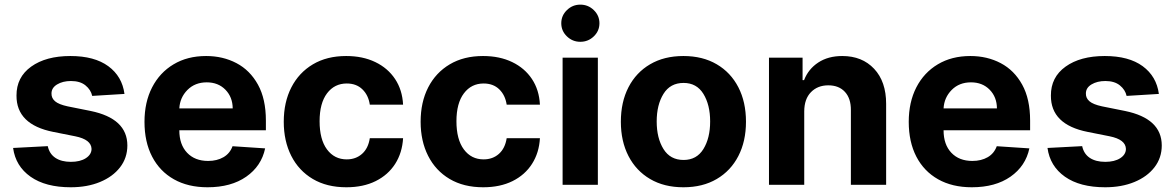

<svg xmlns="http://www.w3.org/2000/svg" viewBox="-20 -793 5041 824"><path d="M514.2 -389.9 375.7 -381.4Q370 -407.7 346.9 -426.5Q323.9 -445.3 284.4 -445.3Q249.3 -445.3 225 -430.6Q200.6 -415.8 201 -391.3Q200.6 -371.8 216.4 -358.3Q232.2 -344.8 270.2 -336.6L369 -316.8Q526.3 -284.4 526.6 -169Q526.6 -115.4 495.2 -74.9Q463.8 -34.4 409.1 -11.9Q354.4 10.7 283.7 10.7Q175.4 10.7 111.2 -34.6Q46.9 -79.9 36.2 -158L185 -165.8Q192.1 -132.5 217.9 -115.4Q243.6 -98.4 284.1 -98.4Q323.9 -98.4 348.2 -114Q372.5 -129.6 372.9 -153.8Q371.8 -194.2 302.9 -208.1L208.5 -226.9Q50.1 -258.5 50.8 -382.8Q50.4 -461.6 113.8 -507.1Q177.2 -552.6 282 -552.6Q385.3 -552.6 444.8 -508.9Q504.3 -465.2 514.2 -389.9Z M870.7 10.7Q786.9 10.7 726.2 -23.6Q665.5 -57.9 632.8 -120.9Q600.1 -183.9 600.1 -270.2Q600.1 -354.4 632.8 -418Q665.5 -481.5 725 -517Q784.4 -552.6 864.7 -552.6Q936.8 -552.6 994.9 -522Q1052.9 -491.5 1087 -429.9Q1121.1 -368.3 1121.1 -275.6V-234H749.6V-233.7Q749.6 -172.6 783 -137.4Q816.4 -102.3 873.2 -102.3Q911.2 -102.3 938.9 -118.3Q966.6 -134.2 978 -165.5L1117.9 -156.2Q1101.9 -80.3 1036.9 -34.8Q971.9 10.7 870.7 10.7ZM749.6 -327.8H978.7Q978.3 -376.4 947.4 -408Q916.5 -439.6 867.2 -439.6Q816.8 -439.6 784.4 -407Q752.1 -374.3 749.6 -327.8Z M1466.3 10.7Q1382.5 10.7 1322.3 -25Q1262.1 -60.7 1229.9 -124.3Q1197.8 -187.9 1197.8 -270.6Q1197.8 -354.4 1230.3 -417.8Q1262.8 -481.2 1322.8 -516.9Q1382.8 -552.6 1465.6 -552.6Q1536.9 -552.6 1590.7 -526.6Q1644.5 -500.7 1675.6 -453.8Q1706.7 -407 1709.9 -343.8H1567.1Q1561.1 -384.6 1535.3 -409.6Q1509.6 -434.7 1468 -434.7Q1415.5 -434.7 1383.5 -392.4Q1351.6 -350.1 1351.6 -272.7Q1351.6 -194.6 1383.3 -151.8Q1415.1 -109 1468 -109Q1507.1 -109 1533.7 -132.6Q1560.4 -156.2 1567.1 -199.9H1709.9Q1706.3 -137.4 1676 -89.8Q1645.6 -42.3 1592.3 -15.8Q1539.1 10.7 1466.3 10.7Z M2053.6 10.7Q1969.8 10.7 1909.6 -25Q1849.4 -60.7 1817.3 -124.3Q1785.2 -187.9 1785.2 -270.6Q1785.2 -354.4 1817.6 -417.8Q1850.1 -481.2 1910.2 -516.9Q1970.2 -552.6 2052.9 -552.6Q2124.3 -552.6 2178.1 -526.6Q2231.9 -500.7 2263 -453.8Q2294 -407 2297.2 -343.8H2154.5Q2148.4 -384.6 2122.7 -409.6Q2096.9 -434.7 2055.4 -434.7Q2002.8 -434.7 1970.9 -392.4Q1938.9 -350.1 1938.9 -272.7Q1938.9 -194.6 1970.7 -151.8Q2002.5 -109 2055.4 -109Q2094.5 -109 2121.1 -132.6Q2147.7 -156.2 2154.5 -199.9H2297.2Q2293.7 -137.4 2263.3 -89.8Q2233 -42.3 2179.7 -15.8Q2126.4 10.7 2053.6 10.7Z M2394.5 0V-545.5H2545.8V0ZM2470.5 -613.6Q2437.1 -613.6 2413 -636.9Q2388.8 -660.2 2388.8 -693.2Q2388.8 -726.2 2413 -749.6Q2437.1 -773.1 2470.5 -773.1Q2504.3 -773.1 2528.4 -749.6Q2552.6 -726.2 2552.6 -693.2Q2552.6 -660.2 2528.4 -636.9Q2504.3 -613.6 2470.5 -613.6Z M2913 10.7Q2830.3 10.7 2770.1 -24.7Q2709.9 -60 2677.2 -123.4Q2644.5 -186.8 2644.5 -270.6Q2644.5 -355.1 2677.2 -418.5Q2709.9 -481.9 2770.1 -517.2Q2830.3 -552.6 2913 -552.6Q2995.7 -552.6 3055.9 -517.2Q3116.1 -481.9 3148.8 -418.5Q3181.5 -355.1 3181.5 -270.6Q3181.5 -186.8 3148.8 -123.4Q3116.1 -60 3055.9 -24.7Q2995.7 10.7 2913 10.7ZM2913.7 -106.5Q2969.8 -106.5 2998.8 -153.4Q3027.7 -200.3 3027.7 -271.7Q3027.7 -343 2998.8 -390.1Q2969.8 -437.1 2913.7 -437.1Q2856.5 -437.1 2827.4 -390.1Q2798.3 -343 2798.3 -271.7Q2798.3 -200.3 2827.4 -153.4Q2856.5 -106.5 2913.7 -106.5Z M3431.5 -315.3V0H3280.2V-545.5H3424.4V-449.2H3430.8Q3449.2 -496.8 3491.7 -524.7Q3534.1 -552.6 3594.8 -552.6Q3680 -552.6 3731.5 -497.7Q3783 -442.8 3783 -347.3V0H3631.7V-320.3Q3632.1 -370.4 3606.2 -398.6Q3580.3 -426.8 3534.8 -426.8Q3489 -426.8 3460.4 -397.5Q3431.8 -368.3 3431.5 -315.3Z M4150.6 10.7Q4066.8 10.7 4006 -23.6Q3945.3 -57.9 3912.6 -120.9Q3880 -183.9 3880 -270.2Q3880 -354.4 3912.6 -418Q3945.3 -481.5 4004.8 -517Q4064.3 -552.6 4144.5 -552.6Q4216.6 -552.6 4274.7 -522Q4332.7 -491.5 4366.8 -429.9Q4400.9 -368.3 4400.9 -275.6V-234H4029.5V-233.7Q4029.5 -172.6 4062.9 -137.4Q4096.2 -102.3 4153.1 -102.3Q4191.1 -102.3 4218.8 -118.3Q4246.4 -134.2 4257.8 -165.5L4397.7 -156.2Q4381.7 -80.3 4316.8 -34.8Q4251.8 10.7 4150.6 10.7ZM4029.5 -327.8H4258.5Q4258.2 -376.4 4227.3 -408Q4196.4 -439.6 4147 -439.6Q4096.6 -439.6 4064.3 -407Q4032 -374.3 4029.5 -327.8Z M4953.5 -389.9 4815 -381.4Q4809.3 -407.7 4786.2 -426.5Q4763.1 -445.3 4723.7 -445.3Q4688.6 -445.3 4664.2 -430.6Q4639.9 -415.8 4640.3 -391.3Q4639.9 -371.8 4655.7 -358.3Q4671.5 -344.8 4709.5 -336.6L4808.2 -316.8Q4965.6 -284.4 4965.9 -169Q4965.9 -115.4 4934.5 -74.9Q4903.1 -34.4 4848.4 -11.9Q4793.7 10.7 4723 10.7Q4614.7 10.7 4550.4 -34.6Q4486.2 -79.9 4475.5 -158L4624.3 -165.8Q4631.4 -132.5 4657.1 -115.4Q4682.9 -98.4 4723.4 -98.4Q4763.1 -98.4 4787.5 -114Q4811.8 -129.6 4812.1 -153.8Q4811.1 -194.2 4742.2 -208.1L4647.7 -226.9Q4489.3 -258.5 4490.1 -382.8Q4489.7 -461.6 4553.1 -507.1Q4616.5 -552.6 4721.2 -552.6Q4824.6 -552.6 4884.1 -508.9Q4943.5 -465.2 4953.5 -389.9Z"/></svg>

Font: Inter UI
Style: Bold
Weight: 700
Designer: Rasmus Andersson
Foundry: rsms
Version: 3.2;8d6f07862